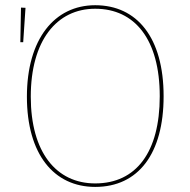

<svg xmlns="http://www.w3.org/2000/svg" viewBox="-20 -711 731 740"><path d="M346.9 -690.9C190.1 -690.9 83.7 -560.4 83.7 -338.4C83.7 -116.9 187.4 9.4 346.9 9.4C513.4 9.4 610.6 -119.1 610.6 -340C610.6 -566.4 507.9 -690.9 346.9 -690.9ZM60.9 -681.7 58.4 -548.3H69.4L78.3 -680.9ZM346.9 -677.3C499.6 -677.3 595.7 -558.9 595.7 -340C595.7 -125 505.1 -4.1 346.9 -4.1C196.6 -4.1 98.6 -124.4 98.6 -338.4C98.6 -554.6 198.4 -677.3 346.9 -677.3Z"/></svg>

Font: Fira Sans Hair
Style: Regular
Weight: 100
Designer: bBox Type GmbH & Carrois Corporate GbR & Edenspiekermann AG
Foundry: bBox Type GmbH & Carrois Corporate GbR & Edenspiekermann AG
Version: Version 4.300;PS 004.300;hotconv 1.0.88;makeotf.lib2.5.64775